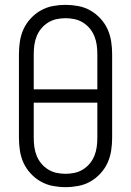

<svg xmlns="http://www.w3.org/2000/svg" viewBox="-20 -763 540 791"><path d="M250 8Q224 8 197.5 3Q171 -2 148 -15Q125 -28 106.5 -48Q88 -68 77 -92Q66 -116 62 -142.5Q58 -169 58 -195V-540Q58 -566 62 -592.5Q66 -619 77 -643Q88 -667 106.5 -687Q125 -707 148 -720Q171 -733 197.5 -738Q224 -743 250 -743Q276 -743 302.5 -738Q329 -733 352 -720Q375 -707 393.5 -687Q412 -667 423 -643Q434 -619 438 -592.5Q442 -566 442 -540V-195Q442 -169 438 -142.5Q434 -116 423 -92Q412 -68 393.5 -48Q375 -28 352 -15Q329 -2 302.5 3Q276 8 250 8ZM381 -395V-540Q381 -559 378.5 -577.5Q376 -596 369 -613.5Q362 -631 350 -645.5Q338 -660 322 -670Q306 -680 287.5 -684Q269 -688 250 -688Q231 -688 212.5 -684Q194 -680 178 -670Q162 -660 150 -645.5Q138 -631 131 -613.5Q124 -596 121.5 -577.5Q119 -559 119 -540V-395ZM250 -47Q269 -47 287.5 -51Q306 -55 322 -65Q338 -75 350 -89.5Q362 -104 369 -121.5Q376 -139 378.5 -157.5Q381 -176 381 -195V-340H119V-195Q119 -176 121.5 -157.5Q124 -139 131 -121.5Q138 -104 150 -89.5Q162 -75 178 -65Q194 -55 212.5 -51Q231 -47 250 -47Z"/></svg>

Font: Iosevka Light
Style: Regular
Weight: 300
Monospace: yes
Designer: Belleve Invis
Foundry: Belleve Invis
Version: Version 32.5.0; ttfautohint (v1.8.4)